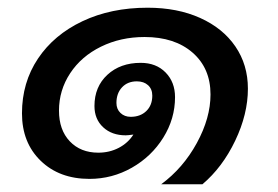

<svg xmlns="http://www.w3.org/2000/svg" viewBox="-20 -454 721 498"><path d="M623 -224Q623 -158 590 -89Q557 -20 505 24H398Q455 -18 490.5 -83Q526 -148 526 -209Q526 -277 479.5 -317.5Q433 -358 355 -358Q293 -358 242 -333Q191 -308 162 -264Q133 -220 133 -167Q133 -117 161 -87.5Q189 -58 235 -58Q264 -58 288 -70.5Q312 -83 326 -105Q312 -103 306 -103Q270 -103 247.5 -124Q225 -145 225 -179Q225 -229 258.5 -260Q292 -291 345 -291Q385 -291 409.5 -266Q434 -241 434 -202Q434 -146 403.5 -97Q373 -48 322 -19Q271 10 212 10Q134 10 85.5 -37Q37 -84 37 -160Q37 -240 78.5 -302Q120 -364 194 -399Q268 -434 363 -434Q440 -434 499 -407.5Q558 -381 590.5 -333.5Q623 -286 623 -224ZM319 -151Q344 -151 359.5 -166Q375 -181 375 -206Q375 -223 364 -233Q353 -243 335 -243Q311 -243 296.5 -227.5Q282 -212 282 -187Q282 -171 292.5 -161Q303 -151 319 -151Z"/></svg>

Font: Sarabun Medium
Style: Italic
Weight: 500
Italic angle: -10°
Designer: Suppakit Chalermlarp | Katatrad Co.,Ltd.
Foundry: Cadson Demak Co.,Ltd.
Version: Version 1.000; ttfautohint (v1.6)